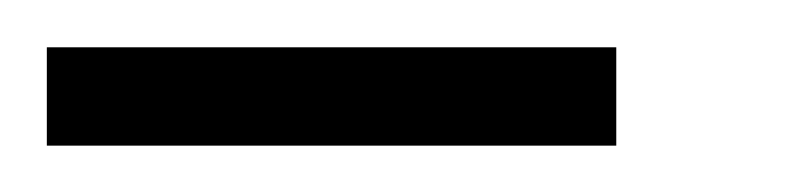

<svg xmlns="http://www.w3.org/2000/svg" viewBox="-20 -737 340 82"><path d="M243.2 -674.8H0V-716.8H243.2Z"/></svg>

Font: Sora ExtraLight
Style: Regular
Weight: 200
Designer: Jonathan Barnbrook, Julián Moncada
Foundry: Barnbrook Fonts
Version: Version 2.000